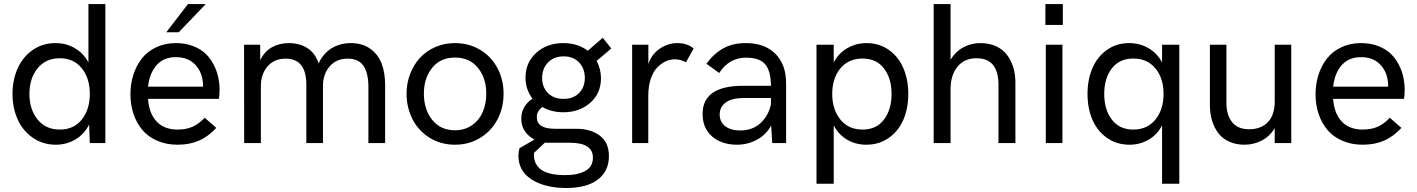

<svg xmlns="http://www.w3.org/2000/svg" viewBox="-20 -710 7032 953"><path d="M257.3 8.3Q192.4 8.3 142.6 -26.4Q92.8 -61 67.4 -117.9Q42 -174.8 42 -244.1Q42 -313 67.4 -370.1Q92.8 -427.2 142.1 -461.7Q191.4 -496.1 255.9 -496.1Q308.1 -496.1 351.8 -470.7Q395.5 -445.3 418.9 -399.9V-689.9H502.9V0H425.8L422.4 -92.3Q398.9 -44.4 354.7 -18.1Q310.5 8.3 257.3 8.3ZM276.9 -66.9Q346.2 -66.9 386 -116.7Q425.8 -166.5 425.8 -244.1Q425.8 -321.3 386 -371.1Q346.2 -420.9 276.9 -420.9Q207 -420.9 166.5 -370.8Q126 -320.8 126 -244.1Q126 -167 166.5 -116.9Q207 -66.9 276.9 -66.9Z M805.2 -549.8 913.1 -689.9H1001.5L867.2 -549.8ZM861.3 8.3Q805.2 8.3 760 -11.5Q714.8 -31.2 686.3 -65.4Q657.7 -99.6 642.6 -144.5Q627.4 -189.5 627.4 -241.7Q627.4 -293 641.8 -338.4Q656.2 -383.8 683.8 -419.2Q711.4 -454.6 755.1 -475.3Q798.8 -496.1 853 -496.1Q900.4 -496.1 938.2 -481.4Q976.1 -466.8 1000.2 -443.6Q1024.4 -420.4 1040.5 -389.2Q1056.6 -357.9 1063.2 -326.9Q1069.8 -295.9 1069.8 -264.2Q1069.8 -233.9 1065.9 -219.2H714.8Q719.7 -147.5 757.1 -107.2Q794.4 -66.9 861.8 -66.9Q902.8 -66.9 934.6 -80.3Q966.3 -93.8 996.1 -125.5L1053.7 -75.2Q1013.2 -31.7 967 -11.7Q920.9 8.3 861.3 8.3ZM714.8 -279.8H987.8Q987.8 -300.8 985.8 -310.5Q979 -359.9 944.8 -393.1Q910.6 -426.3 852.5 -426.3Q792.5 -426.3 757.3 -386.5Q722.2 -346.7 714.8 -279.8Z M1191.9 0 1191.4 -487.8H1271.5V-411.1Q1292 -454.1 1329.1 -475.1Q1366.2 -496.1 1413.6 -496.1Q1466.3 -496.1 1505.4 -471.4Q1544.4 -446.8 1561.5 -395.5Q1585 -445.8 1626.7 -470.9Q1668.5 -496.1 1721.2 -496.1Q1778.8 -496.1 1817.9 -468Q1856.9 -439.9 1874.3 -394.3Q1891.6 -348.6 1891.6 -287.6V0H1808.6V-277.8Q1808.6 -346.7 1784.4 -382.8Q1760.3 -418.9 1705.1 -418.9Q1649.4 -418.9 1616.2 -380.4Q1583 -341.8 1583 -282.2V0H1500.5V-290Q1500.5 -418.9 1397.5 -418.9Q1341.3 -418.9 1308.1 -380.6Q1274.9 -342.3 1274.9 -282.2V0Z M1998 -245.1Q1998 -296.9 2015.6 -342.8Q2033.2 -388.7 2064.2 -422.6Q2095.2 -456.5 2140.4 -476.3Q2185.5 -496.1 2238.3 -496.1Q2308.1 -496.1 2363.8 -462.4Q2419.4 -428.7 2449.5 -371.3Q2479.5 -314 2479.5 -245.1Q2479.5 -175.3 2449.5 -117.7Q2419.4 -60.1 2363.8 -25.9Q2308.1 8.3 2238.3 8.3Q2168.5 8.3 2113 -25.9Q2057.6 -60.1 2027.8 -117.7Q1998 -175.3 1998 -245.1ZM2238.3 -63.5Q2287.1 -63.5 2323 -88.6Q2358.9 -113.8 2376.2 -154.3Q2393.6 -194.8 2393.6 -245.1Q2393.6 -322.3 2352.3 -373.3Q2311 -424.3 2238.3 -424.3Q2166 -424.3 2125 -373.3Q2084 -322.3 2084 -245.1Q2084 -167.5 2125 -115.5Q2166 -63.5 2238.3 -63.5Z M2840.8 -70.8Q2911.1 -70.8 2956.8 -37.1Q3002.4 -3.4 3002.4 65.4Q3002.4 138.7 2947.8 180.9Q2893.1 223.1 2790.5 223.1Q2686 223.1 2619.6 181.4Q2553.2 139.6 2553.2 62.5Q2553.2 43 2558.6 25.9L2632.8 -17.6Q2604.5 -31.7 2586.2 -57.4Q2567.9 -83 2567.4 -119.1Q2566.4 -181.6 2623 -220.7Q2588.4 -265.6 2588.4 -324.7Q2588.4 -399.9 2641.8 -448Q2695.3 -496.1 2776.4 -496.1Q2847.7 -496.1 2897.5 -458L2971.7 -522.5L3014.2 -469.2L2941.4 -407.7Q2962.9 -367.7 2962.9 -321.8Q2962.9 -246.1 2909.4 -199.5Q2856 -152.8 2775.9 -152.8Q2717.3 -152.8 2672.4 -178.7Q2643.6 -158.7 2644.5 -127.4Q2645.5 -70.8 2733.9 -70.8ZM2777.8 -430.2Q2729.5 -430.2 2700.2 -399.9Q2670.9 -369.6 2670.9 -323.2Q2670.9 -277.3 2699.7 -248.3Q2728.5 -219.2 2777.3 -219.2Q2825.7 -219.2 2854.2 -248.3Q2882.8 -277.3 2882.8 -323.2Q2882.8 -370.1 2854.2 -400.1Q2825.7 -430.2 2777.8 -430.2ZM2785.2 159.2Q2849.1 159.2 2886 137.9Q2922.9 116.7 2922.9 72.3Q2922.9 -1.5 2808.6 -1.5H2692.9Q2687.5 -1.5 2684.6 -2L2630.4 48.8V61.5Q2630.4 79.6 2636.5 95Q2642.6 110.4 2658 125.7Q2673.3 141.1 2705.8 150.1Q2738.3 159.2 2785.2 159.2Z M3117.7 0V-487.8H3198.2V-392.1Q3214.8 -441.9 3255.6 -469Q3296.4 -496.1 3342.3 -496.1Q3391.1 -496.1 3422.9 -469.2L3384.8 -400.9Q3358.4 -415.5 3330.1 -415.5Q3306.2 -415.5 3283.4 -405Q3260.7 -394.5 3241.2 -374Q3221.7 -353.5 3209.7 -317.4Q3197.8 -281.2 3197.8 -234.9V0Z M3681.6 -496.1Q3776.4 -496.1 3829.1 -442.6Q3881.8 -389.2 3881.8 -297.4V0H3813L3807.6 -86.9Q3782.7 -41 3736.8 -16.4Q3690.9 8.3 3638.7 8.3Q3562.5 8.3 3514.9 -32.5Q3467.3 -73.2 3467.3 -144.5Q3467.3 -284.2 3668.5 -284.2H3806.6Q3806.2 -357.4 3778.3 -390.6Q3750.5 -423.8 3682.6 -423.8Q3599.1 -423.8 3549.8 -347.7L3486.3 -393.6Q3523.4 -444.3 3570.3 -470.2Q3617.2 -496.1 3681.6 -496.1ZM3654.8 -62.5Q3714.4 -62.5 3754.2 -98.4Q3793.9 -134.3 3806.6 -191.9V-223.6H3673.3Q3613.3 -223.6 3582.8 -201.7Q3552.2 -179.7 3552.2 -141.6Q3552.2 -105.5 3579.1 -84Q3606 -62.5 3654.8 -62.5Z M4032.7 202.1V-487.8H4118.2V-399.9Q4141.6 -445.3 4185.3 -470.7Q4229 -496.1 4281.2 -496.1Q4345.2 -496.1 4393.1 -461.4Q4440.9 -426.8 4464.6 -370.1Q4488.3 -313.5 4488.3 -243.7Q4488.3 -173.8 4464.6 -117.4Q4440.9 -61 4392.8 -26.4Q4344.7 8.3 4279.8 8.3Q4227.5 8.3 4184.6 -16.8Q4141.6 -42 4118.2 -87.9V202.1ZM4261.2 -66.9Q4330.1 -66.9 4367.7 -116.5Q4405.3 -166 4405.3 -243.7Q4405.3 -321.3 4367.7 -370.4Q4330.1 -419.4 4261.2 -419.4Q4191.4 -419.4 4151.1 -370.4Q4110.8 -321.3 4110.8 -243.7Q4110.8 -166.5 4151.1 -116.7Q4191.4 -66.9 4261.2 -66.9Z M4614.3 0V-689.9H4698.2V-413.6Q4722.7 -454.1 4761.5 -475.1Q4800.3 -496.1 4846.2 -496.1Q4889.2 -496.1 4922.9 -481Q4956.5 -465.8 4977.3 -439Q4998 -412.1 5008.8 -377.9Q5019.5 -343.8 5020 -303.7V0H4936V-288.6Q4936 -420.9 4827.1 -420.9Q4766.1 -420.9 4732.2 -378.7Q4698.2 -336.4 4698.2 -268.1V0Z M5168.9 -586.4V-689.9H5255.4V-586.4ZM5170.9 0V-487.8H5253.4V0Z M5833.5 202.1H5748V-87.9Q5724.6 -42 5681.6 -16.8Q5638.7 8.3 5586.4 8.3Q5521.5 8.3 5473.4 -26.4Q5425.3 -61 5401.6 -117.4Q5377.9 -173.8 5377.9 -243.7Q5377.9 -313.5 5401.6 -370.1Q5425.3 -426.8 5473.1 -461.4Q5521 -496.1 5585 -496.1Q5637.2 -496.1 5680.9 -470.7Q5724.6 -445.3 5748 -399.9V-487.8H5833.5ZM5605 -66.9Q5674.8 -66.9 5715.1 -116.7Q5755.4 -166.5 5755.4 -243.7Q5755.4 -321.3 5715.1 -370.4Q5674.8 -419.4 5605 -419.4Q5536.1 -419.4 5498.5 -370.4Q5460.9 -321.3 5460.9 -243.7Q5460.9 -166 5498.5 -116.5Q5536.1 -66.9 5605 -66.9Z M6157.2 8.3Q6114.3 8.3 6080.8 -7.1Q6047.4 -22.5 6027.1 -49.3Q6006.8 -76.2 5996.3 -110.4Q5985.8 -144.5 5985.4 -184.6V-487.8H6067.4V-199.2Q6067.4 -137.7 6096.2 -103Q6125 -68.4 6179.7 -68.4Q6239.3 -68.4 6273.2 -103.8Q6307.1 -139.2 6307.1 -206.5V-487.8H6389.2V0H6307.1V-74.2Q6283.2 -33.7 6243.2 -12.7Q6203.1 8.3 6157.2 8.3Z M6743.7 8.3Q6687.5 8.3 6642.3 -11.5Q6597.2 -31.2 6568.6 -65.4Q6540 -99.6 6524.9 -144.5Q6509.8 -189.5 6509.8 -241.7Q6509.8 -293 6524.2 -338.4Q6538.6 -383.8 6566.2 -419.2Q6593.8 -454.6 6637.5 -475.3Q6681.2 -496.1 6735.4 -496.1Q6782.7 -496.1 6820.6 -481.4Q6858.4 -466.8 6882.6 -443.6Q6906.7 -420.4 6922.9 -389.2Q6939 -357.9 6945.6 -326.9Q6952.1 -295.9 6952.1 -264.2Q6952.1 -233.9 6948.2 -219.2H6597.2Q6602.1 -147.5 6639.4 -107.2Q6676.8 -66.9 6744.1 -66.9Q6785.2 -66.9 6816.9 -80.3Q6848.6 -93.8 6878.4 -125.5L6936 -75.2Q6895.5 -31.7 6849.4 -11.7Q6803.2 8.3 6743.7 8.3ZM6597.2 -279.8H6870.1Q6870.1 -300.8 6868.2 -310.5Q6861.3 -359.9 6827.1 -393.1Q6793 -426.3 6734.9 -426.3Q6674.8 -426.3 6639.6 -386.5Q6604.5 -346.7 6597.2 -279.8Z"/></svg>

Font: HK Grotesk Medium Legacy
Style: Regular
Weight: 500
Designer: Alfredo Marco Pradil
Foundry: Hanken Design Co.
Version: Version 2.022;PS 002.022;hotconv 1.0.88;makeotf.lib2.5.64775